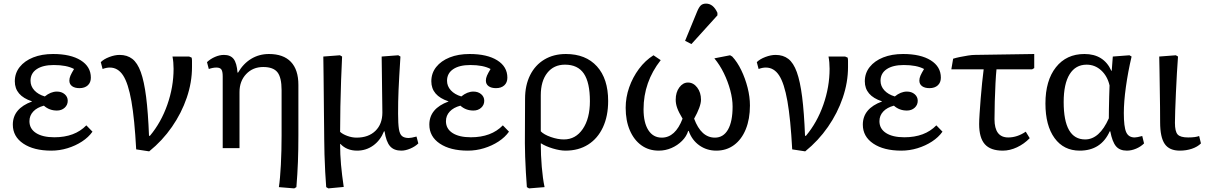

<svg xmlns="http://www.w3.org/2000/svg" viewBox="-20 -820 6669 1063"><path d="M264 14Q167 14 109 -25Q51 -64 51 -130Q51 -219 157 -258V-259Q62 -290 62 -370Q62 -415 89 -449Q116 -483 163.5 -502Q211 -521 274 -521Q371 -521 427 -486Q483 -451 483 -390Q483 -363 466 -347.5Q449 -332 420 -332Q394 -332 379 -343Q364 -354 364 -374Q364 -387 370 -401Q376 -415 390 -438Q349 -460 278 -460Q217 -460 183 -437Q149 -414 149 -373Q149 -343 170 -320Q191 -297 228 -286Q261 -313 295 -313Q321 -313 338 -298.5Q355 -284 355 -262Q355 -239 338 -223.5Q321 -208 295 -208Q253 -208 223 -235Q185 -225 164 -202.5Q143 -180 143 -149Q143 -107 179.5 -83.5Q216 -60 281 -60Q394 -60 458 -126L492 -91Q470 -60 434 -36.5Q398 -13 354 0.5Q310 14 264 14Z M806 18 734 7Q725 -161 707.5 -260Q690 -359 661.5 -402.5Q633 -446 588 -446Q569 -446 548 -438L538 -476Q555 -493 585.5 -504.5Q616 -516 642 -516Q684 -516 712.5 -494Q741 -472 759.5 -421Q778 -370 789 -283.5Q800 -197 805 -68H810Q872 -142 906.5 -240.5Q941 -339 941 -439Q941 -476 935 -507H1027L1041 -501Q1043 -493 1043 -483.5Q1043 -474 1043 -449Q1043 -364 1014 -279Q985 -194 932 -117.5Q879 -41 806 18Z M1609 223 1524 216Q1531 170 1535 92.5Q1539 15 1539 -70V-321Q1539 -391 1516 -420Q1493 -449 1437 -449Q1380 -449 1343 -410Q1306 -371 1306 -310V0H1213V-397Q1213 -425 1205.5 -435.5Q1198 -446 1178 -446Q1159 -446 1136 -438L1126 -476Q1145 -494 1170.5 -505Q1196 -516 1220 -516Q1256 -516 1273.5 -493.5Q1291 -471 1295 -418H1298Q1327 -468 1371 -494.5Q1415 -521 1469 -521Q1549 -521 1590.5 -477.5Q1632 -434 1632 -350V-70Q1632 10 1629.5 76Q1627 142 1621 216Z M1798 223 1786 216Q1783 180 1780.5 132Q1778 84 1776.5 35Q1775 -14 1775 -51Q1775 -68 1774.5 -106Q1774 -144 1773.5 -194.5Q1773 -245 1772.5 -298Q1772 -351 1771.5 -397Q1771 -443 1770.5 -473Q1770 -503 1770 -507L1862 -514L1874 -507Q1871 -449 1868.5 -376.5Q1866 -304 1864.5 -230Q1863 -156 1863 -90Q1877 -77 1903 -67.5Q1929 -58 1954 -58Q2020 -58 2058.5 -95.5Q2097 -133 2097 -197Q2097 -206 2096.5 -238.5Q2096 -271 2095.5 -314Q2095 -357 2094.5 -399Q2094 -441 2093.5 -471Q2093 -501 2093 -507L2185 -514L2197 -507Q2193 -444 2190.5 -399Q2188 -354 2186.5 -320Q2185 -286 2184.5 -256Q2184 -226 2184 -191Q2184 -135 2188.5 -106Q2193 -77 2206 -66.5Q2219 -56 2243 -56Q2256 -56 2286 -64L2296 -26Q2279 -9 2252 2.5Q2225 14 2202 14Q2161 14 2139.5 -10.5Q2118 -35 2109 -93H2106Q2086 -43 2046.5 -14.5Q2007 14 1957 14Q1900 14 1865 -23H1863Q1863 36 1868 91.5Q1873 147 1883 215Z M2570 14Q2473 14 2415 -25Q2357 -64 2357 -130Q2357 -219 2463 -258V-259Q2368 -290 2368 -370Q2368 -415 2395 -449Q2422 -483 2469.5 -502Q2517 -521 2580 -521Q2677 -521 2733 -486Q2789 -451 2789 -390Q2789 -363 2772 -347.5Q2755 -332 2726 -332Q2700 -332 2685 -343Q2670 -354 2670 -374Q2670 -387 2676 -401Q2682 -415 2696 -438Q2655 -460 2584 -460Q2523 -460 2489 -437Q2455 -414 2455 -373Q2455 -343 2476 -320Q2497 -297 2534 -286Q2567 -313 2601 -313Q2627 -313 2644 -298.5Q2661 -284 2661 -262Q2661 -239 2644 -223.5Q2627 -208 2601 -208Q2559 -208 2529 -235Q2491 -225 2470 -202.5Q2449 -180 2449 -149Q2449 -107 2485.5 -83.5Q2522 -60 2587 -60Q2700 -60 2764 -126L2798 -91Q2776 -60 2740 -36.5Q2704 -13 2660 0.5Q2616 14 2570 14Z M2909 223 2897 216Q2894 179 2891.5 134.5Q2889 90 2887.5 47.5Q2886 5 2886 -27L2887 -273Q2887 -348 2915 -404Q2943 -460 2994 -490.5Q3045 -521 3113 -521Q3223 -521 3285 -452.5Q3347 -384 3347 -261Q3347 -177 3318 -115Q3289 -53 3236 -19.5Q3183 14 3111 14Q3080 14 3040.5 2Q3001 -10 2976 -26H2974Q2974 39 2979.5 104Q2985 169 2995 216ZM3102 -48Q3167 -48 3206.5 -106Q3246 -164 3246 -260Q3246 -363 3212.5 -412.5Q3179 -462 3108 -462Q3046 -462 3010 -416.5Q2974 -371 2974 -292V-93Q2991 -75 3029.5 -61.5Q3068 -48 3102 -48Z M3627 14Q3572 14 3531 -15.5Q3490 -45 3467 -98.5Q3444 -152 3444 -223Q3444 -281 3463.5 -336.5Q3483 -392 3517.5 -438.5Q3552 -485 3598 -514L3638 -487Q3543 -366 3543 -215Q3543 -141 3569.5 -99.5Q3596 -58 3644 -58Q3719 -58 3759 -163Q3738 -198 3729.5 -221.5Q3721 -245 3721 -268Q3721 -309 3741 -336Q3761 -363 3789 -363Q3819 -363 3840 -335.5Q3861 -308 3861 -268Q3861 -249 3851 -222Q3841 -195 3823 -163Q3862 -58 3938 -58Q3985 -58 4010.5 -102.5Q4036 -147 4036 -230Q4036 -272 4023 -320.5Q4010 -369 3987.5 -415Q3965 -461 3935 -497L4022 -514L4034 -507Q4062 -477 4084 -431.5Q4106 -386 4119 -335Q4132 -284 4132 -236Q4132 -161 4109 -104.5Q4086 -48 4044 -17Q4002 14 3946 14Q3893 14 3852 -15Q3811 -44 3793 -95H3790Q3781 -65 3756 -40Q3731 -15 3697.5 -0.5Q3664 14 3627 14ZM3808 -576 3773 -594 3840 -757Q3850 -781 3860.5 -790.5Q3871 -800 3889 -800Q3929 -800 3952 -749V-735Z M4438 18 4366 7Q4357 -161 4339.5 -260Q4322 -359 4293.5 -402.5Q4265 -446 4220 -446Q4201 -446 4180 -438L4170 -476Q4187 -493 4217.5 -504.5Q4248 -516 4274 -516Q4316 -516 4344.5 -494Q4373 -472 4391.5 -421Q4410 -370 4421 -283.5Q4432 -197 4437 -68H4442Q4504 -142 4538.5 -240.5Q4573 -339 4573 -439Q4573 -476 4567 -507H4659L4673 -501Q4675 -493 4675 -483.5Q4675 -474 4675 -449Q4675 -364 4646 -279Q4617 -194 4564 -117.5Q4511 -41 4438 18Z M4970 14Q4873 14 4815 -25Q4757 -64 4757 -130Q4757 -219 4863 -258V-259Q4768 -290 4768 -370Q4768 -415 4795 -449Q4822 -483 4869.5 -502Q4917 -521 4980 -521Q5077 -521 5133 -486Q5189 -451 5189 -390Q5189 -363 5172 -347.5Q5155 -332 5126 -332Q5100 -332 5085 -343Q5070 -354 5070 -374Q5070 -387 5076 -401Q5082 -415 5096 -438Q5055 -460 4984 -460Q4923 -460 4889 -437Q4855 -414 4855 -373Q4855 -343 4876 -320Q4897 -297 4934 -286Q4967 -313 5001 -313Q5027 -313 5044 -298.5Q5061 -284 5061 -262Q5061 -239 5044 -223.5Q5027 -208 5001 -208Q4959 -208 4929 -235Q4891 -225 4870 -202.5Q4849 -180 4849 -149Q4849 -107 4885.5 -83.5Q4922 -60 4987 -60Q5100 -60 5164 -126L5198 -91Q5176 -60 5140 -36.5Q5104 -13 5060 0.5Q5016 14 4970 14Z M5532 14Q5464 14 5432.5 -21.5Q5401 -57 5401 -133Q5401 -154 5403.5 -191.5Q5406 -229 5409.5 -274Q5413 -319 5417.5 -362Q5422 -405 5426 -436H5247L5257 -495Q5273 -500 5295 -504.5Q5317 -509 5339.5 -512.5Q5362 -516 5376 -516L5706 -521V-443L5694 -436H5497Q5494 -407 5491.5 -359Q5489 -311 5487.5 -257.5Q5486 -204 5486 -160Q5486 -59 5562 -59Q5612 -59 5659 -91L5681 -55Q5650 -23 5610.5 -4.5Q5571 14 5532 14Z M5958 14Q5869 14 5818.5 -55.5Q5768 -125 5768 -247Q5768 -374 5826 -447.5Q5884 -521 5984 -521Q6091 -521 6133 -428H6135L6141 -507L6233 -514L6245 -507Q6225 -422 6213.5 -339Q6202 -256 6202 -194Q6202 -118 6215 -88.5Q6228 -59 6262 -59Q6268 -59 6278.5 -61Q6289 -63 6304 -67L6314 -26Q6296 -8 6270 3Q6244 14 6219 14Q6179 14 6158.5 -10.5Q6138 -35 6127 -93H6124Q6076 14 5958 14ZM5988 -48Q6067 -48 6119 -165Q6119 -182 6119.5 -215.5Q6120 -249 6121 -285.5Q6122 -322 6123 -347Q6111 -399 6076.5 -430.5Q6042 -462 5996 -462Q5935 -462 5902 -409Q5869 -356 5869 -255Q5869 -48 5988 -48Z M6512 14Q6454 14 6428.5 -23Q6403 -60 6403 -143Q6403 -178 6402.5 -228Q6402 -278 6401 -332Q6400 -386 6399.5 -432.5Q6399 -479 6398 -507L6490 -514L6502 -507Q6499 -469 6496 -416Q6493 -363 6490.5 -308Q6488 -253 6486.5 -208Q6485 -163 6485 -140Q6485 -92 6500 -75.5Q6515 -59 6558 -59Q6599 -59 6619 -67L6629 -26Q6610 -7 6579 3.5Q6548 14 6512 14Z"/></svg>

Font: Text Regular
Style: Regular
Weight: 400
Designer: Latin by Veronika Burian and Jose Scaglione. Greek by Irene Vlachou. Cyrillic by Vera Evstafieva.
Foundry: TypeTogether
Version: Version 3.002